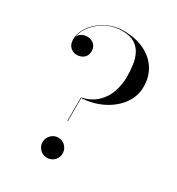

<svg xmlns="http://www.w3.org/2000/svg" viewBox="-183 -873 916 996"><g transform="rotate(30 275.0 -375.0)"><path d="M245.5 -209V-349Q301.5 -362 335.2 -394.2Q369 -426.5 384 -470Q399 -513.5 399 -560Q399 -595.5 394.5 -630.2Q390 -665 375.8 -693.2Q361.5 -721.5 333.8 -738.8Q306 -756 259.5 -756Q219.5 -756 184.2 -741.8Q149 -727.5 121.5 -703.5Q94 -679.5 78.2 -650.2Q62.5 -621 62.5 -591H61Q61 -606 69 -617Q77 -628 90 -633.8Q103 -639.5 117 -639.5Q132 -639.5 145 -633.2Q158 -627 166 -614.8Q174 -602.5 174 -585Q174 -565 165 -552.8Q156 -540.5 142.8 -535Q129.5 -529.5 117 -529.5Q94 -529.5 77 -545Q60 -560.5 60 -591Q60 -622 76.2 -652Q92.5 -682 121 -706.2Q149.5 -730.5 186.8 -745.2Q224 -760 266 -760Q336.5 -760 389.2 -735Q442 -710 471 -665Q500 -620 500 -560Q500 -502.5 466.5 -456Q433 -409.5 376 -380.5Q319 -351.5 248.5 -347V-209ZM249 10Q232.5 10 219 2Q205.5 -6 197.2 -19.8Q189 -33.5 189 -50Q189 -66.5 197.2 -80.2Q205.5 -94 219 -102.2Q232.5 -110.5 249 -110.5Q265.5 -110.5 279.2 -102.2Q293 -94 301 -80.2Q309 -66.5 309 -50Q309 -33.5 301 -19.8Q293 -6 279.2 2Q265.5 10 249 10Z"/></g></svg>

Font: Bodoni Moda 72pt
Style: Regular
Weight: 400
Designer: Owen Earl
Foundry: indestructible type
Version: Version 2.005